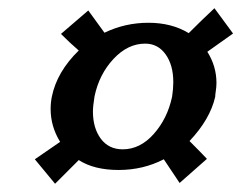

<svg xmlns="http://www.w3.org/2000/svg" viewBox="-20 -532 582 463"><path d="M208 -299.8Q204.1 -275.9 204.1 -263.2Q204.1 -223.1 223.1 -197.5Q242.2 -171.9 275.9 -171.9Q317.9 -171.9 350.8 -209Q383.8 -246.1 395 -298.8Q397.9 -317.9 397.9 -334Q397.9 -375 379.4 -400.9Q360.8 -426.8 330.1 -426.8Q288.1 -426.8 253.7 -389.9Q219.2 -353 208 -299.8ZM169.9 -146 112.8 -88.9 64 -147.9 125 -189.9Q102.1 -227.1 102.1 -269Q102.1 -284.2 105 -298.8Q117.2 -358.9 169.9 -410.2Q148.9 -428.2 127 -450.2L192.9 -506.8L231.9 -453.1Q281.7 -477.1 337.9 -477.1Q394 -477.1 435.1 -452.1Q467.3 -484.4 497.1 -512.2L542 -451.2L480 -407.2Q502 -372.1 502 -332Q502 -327.1 501.5 -321.5Q501 -315.9 500 -309.6Q499 -303.2 499 -298.8Q486.8 -244.6 437 -191.9Q466.8 -162.1 479 -148.9L413.1 -90.8L375 -147.9Q325.2 -122.1 266.1 -122.1Q207 -122.1 169.9 -146Z"/></svg>

Font: Linux Libertine
Style: Semibold Italic
Weight: 600
Italic angle: -11.5°
Designer: Philipp H. Poll
Foundry: Philipp H. Poll
Version: Version 5.1.2 ; ttfautohint (v0.9)